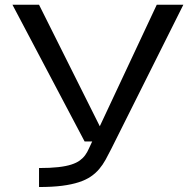

<svg xmlns="http://www.w3.org/2000/svg" viewBox="-20 -582 806 790"><path d="M328.1 0H359.4Q351.6 15.6 345.5 29.8Q339.4 43.9 330.6 56.2Q321.8 68.4 308.6 78.1Q295.4 87.9 273.7 95Q252 102.1 219.7 105.7Q187.5 109.4 140.6 109.4V187.5Q195.3 187.5 235.4 182.4Q275.4 177.2 304.4 167.7Q333.5 158.2 353.5 144.5Q373.5 130.9 388.2 113.5Q402.8 96.2 414.3 75.4Q425.8 54.7 437.5 31.2L453.1 0L734.4 -562.5H625L390.6 -62.5L140.6 -562.5H31.2Z"/></svg>

Font: Michroma
Style: Regular
Weight: 400
Version: Version 1.000